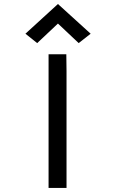

<svg xmlns="http://www.w3.org/2000/svg" viewBox="-20 -920 563 940"><path d="M305.7 -571.3 304.7 -654.3H217.8V0H305.7ZM162.1 -709 263.7 -804.7 365.2 -709 423.8 -754.9 263.7 -900.4 104.5 -754.9Z"/></svg>

Font: Sen-gleads
Style: Regular
Weight: 400
Designer: Kosal Sen, Philatype
Foundry: Philatype
Version: Version 1.004; ttfautohint (v1.8.3)